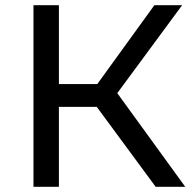

<svg xmlns="http://www.w3.org/2000/svg" viewBox="-20 -720 751 740"><path d="M353 -308H207V0H109V-700H207V-396H355L575 -700H682L432 -361L694 0H580Z"/></svg>

Font: APTA Sans Medium
Style: Bold
Weight: 500
Version: Version 7.200